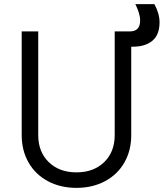

<svg xmlns="http://www.w3.org/2000/svg" viewBox="-20 -897 792 929"><path d="M85 -243V-745H165V-243Q165 -162 216 -112.5Q267 -63 350 -63Q433 -63 484 -112.5Q535 -162 535 -243V-745H608Q658 -745 658 -797Q658 -816 652 -835Q646 -854 635 -877H727Q752 -831 752 -789Q752 -729 717.5 -700Q683 -671 622 -671H615V-243Q615 -169 582 -111Q549 -53 488.5 -20.5Q428 12 350 12Q272 12 211.5 -20.5Q151 -53 118 -111Q85 -169 85 -243Z"/></svg>

Font: Eudoxus Sans
Style: Regular
Weight: 400
Designer: Stijn de Vries
Foundry: tokotype
Version: Version 2.005